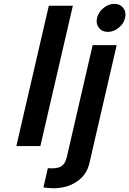

<svg xmlns="http://www.w3.org/2000/svg" viewBox="-20 -760 673 999"><path d="M65 0 234 -730H359L190 0ZM229 115Q276 119 297.5 106Q319 93 327 60L462 -525H587L445 90Q429 159 364 194.5Q299 230 206 215ZM494.5 -615.5Q478 -637 485 -667Q492 -697 518.5 -718.5Q545 -740 575 -740Q605 -740 621.5 -718.5Q638 -697 631 -667Q624 -637 597.5 -615.5Q571 -594 541 -594Q511 -594 494.5 -615.5Z"/></svg>

Font: Miedinger
Style: Bold-Italic
Weight: 700
Italic angle: -13°
Version: Version 001.000